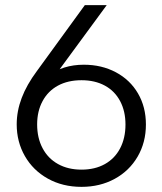

<svg xmlns="http://www.w3.org/2000/svg" viewBox="-20 -720 632 747"><path d="M45 -236.2Q45 -287.7 64.4 -338.9Q83.7 -390.1 123.7 -443.8L310 -700H395.2L189.7 -420.1L89.4 -308.2Q110.4 -381.7 167.5 -425Q224.7 -468.2 306.2 -468.2Q375.7 -468.2 431 -438.7Q486.2 -409.2 516.9 -356.5Q547.7 -303.7 547.7 -235.5Q547.7 -166.2 515.5 -110.7Q483.2 -55.2 426.1 -24.1Q369 7 297.2 7Q223.7 7 166.2 -25Q108.8 -57 76.9 -112.6Q45 -168.2 45 -236.2ZM468.2 -235.5Q468.2 -287.3 447.4 -326.6Q426.6 -365.9 388 -386.9Q349.3 -407.9 297.2 -407.9Q244.2 -407.9 205.5 -386.9Q166.8 -365.9 145.7 -326.7Q124.5 -287.5 124.5 -236Q124.5 -183.2 145.7 -143.3Q166.8 -103.3 205.9 -81.7Q244.9 -60 297.2 -60Q349.3 -60 388 -81.6Q426.6 -103.1 447.4 -143Q468.2 -182.9 468.2 -235.5Z"/></svg>

Font: AF Albert Sans Medium
Style: Regular
Weight: 500
Designer: Andreas Rasmussen
Foundry: a.Foundry
Version: Version 1.300;Glyphs 3.2 (3231)